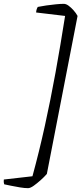

<svg xmlns="http://www.w3.org/2000/svg" viewBox="-54 -814 438 1000"><path d="M92 166Q74 166 50 162Q26 158 4 153.5Q-18 149 -32 146Q-33 143 -34 137.5Q-35 132 -34 121L115 104Q150 -24 179.5 -158Q209 -292 235 -435Q261 -578 285 -731L134 -749Q135 -760 137.5 -767Q140 -774 143 -778Q162 -782 186.5 -785.5Q211 -789 236 -791.5Q261 -794 278 -794Q290 -794 303 -784.5Q316 -775 329 -760.5Q342 -746 350 -731L190 92Q176 108 157.5 124.5Q139 141 121.5 153.5Q104 166 92 166Z"/></svg>

Font: Texturina 12pt ExtraLight
Style: Italic
Weight: 250
Italic angle: -11°
Designer: Guillermo Torres Carreño
Foundry: Omnibus-Type
Version: Version 1.002